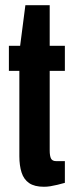

<svg xmlns="http://www.w3.org/2000/svg" viewBox="-20 -702 285 734"><path d="M148 12Q112 12 91.5 -2Q71 -16 62.5 -42.5Q54 -69 54 -105V-431H14V-527H57L77 -682H170V-527H228V-431H170V-127Q170 -106 175 -96Q180 -86 195 -86H228V-3Q214 1 199.5 4.5Q185 8 172.5 10Q160 12 148 12Z"/></svg>

Font: Archivo ExtraCondensed
Style: Bold
Weight: 700
Width: 2
Designer: Hector Gatti
Foundry: Omnibus-Type
Version: Version 2.001